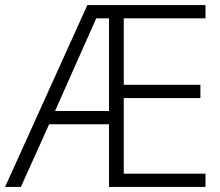

<svg xmlns="http://www.w3.org/2000/svg" viewBox="-21 -734 863 754"><path d="M786 0V-52H465V-349H766V-401H465V-662H786V-714H322L-1 0H61L172 -246H407V0ZM195 -298 357 -662H407V-298Z"/></svg>

Font: Noto Sans Gujarati Light
Style: Regular
Weight: 300
Designer: Jelle Bosma - Monotype Design Team, Universal Thirst
Foundry: Monotype Imaging Inc.
Version: Version 2.106